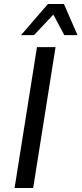

<svg xmlns="http://www.w3.org/2000/svg" viewBox="-20 -941 408 961"><path d="M53 0 165 -705H258L146 0ZM85 -765 220 -921H300L368 -765H302L247 -868L150 -765Z"/></svg>

Font: Nunito Sans 7pt Condensed Medium
Style: Italic
Weight: 500
Width: 3
Italic angle: -9°
Designer: Vernon Adams
Foundry: Vernon Adams
Version: Version 3.101;gftools[0.9.27]